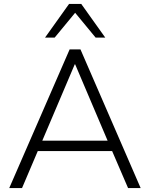

<svg xmlns="http://www.w3.org/2000/svg" viewBox="-20 -956 762 976"><path d="M27 0 334 -705H389L695 0H631L550 -188H172L92 0ZM360 -629 195 -241H527L362 -629ZM209 -765 331 -936H393L515 -765H466L362 -891L258 -765Z"/></svg>

Font: Nunito Sans Light
Style: Regular
Weight: 300
Designer: Vernon Adams
Foundry: Vernon Adams
Version: Version 3.101; ttfautohint (v1.8.4.7-5d5b);gftools[0.9.27]